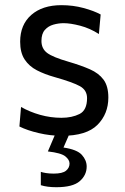

<svg xmlns="http://www.w3.org/2000/svg" viewBox="-20 -528 495 762"><path d="M226 11Q179.5 11 133.8 0.2Q88 -10.5 57 -26L63.5 -103.5Q97.5 -84 139.2 -72.2Q181 -60.5 224 -60.5Q265.5 -60.5 295.5 -75.5Q325.5 -90.5 325.5 -138.5Q325.5 -170 297.5 -185.8Q269.5 -201.5 197 -222Q157.5 -233 126.5 -249Q95.5 -265 77.8 -292Q60 -319 60 -362.5Q60 -430 104.2 -468.8Q148.5 -507.5 223.5 -507.5Q270 -507.5 311.5 -496.2Q353 -485 379.5 -470.5L372.5 -393Q336.5 -416 298 -426Q259.5 -436 232.5 -436Q212 -436 191.8 -430.2Q171.5 -424.5 158 -409.2Q144.5 -394 144.5 -365.5Q144.5 -335 167 -318Q189.5 -301 252 -283Q301.5 -268.5 336.8 -253Q372 -237.5 391 -211.8Q410 -186 410 -141Q410 -76 366.8 -32.5Q323.5 11 226 11ZM203.5 215Q167.5 215 142 207V154Q148.5 156.5 162.5 158.8Q176.5 161 193 161Q228 161 242 149.5Q256 138 256 121Q256 106 239.2 92.5Q222.5 79 170 73L209 -18.5H257V0L232 57.5Q286 65.5 305 86.8Q324 108 324 133Q324 167 296.5 191Q269 215 203.5 215Z"/></svg>

Font: Commissioner
Style: Regular
Weight: 400
Designer: Kostas Bartsokas
Foundry: Kostas Bartsokas
Version: Version 1.000; ttfautohint (v1.8.3)